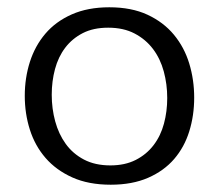

<svg xmlns="http://www.w3.org/2000/svg" viewBox="-20 -495 601 527"><path d="M280 -475Q341 -475 385 -454.5Q429 -434 457.5 -399.5Q486 -365 499.5 -320.5Q513 -276 513 -227Q513 -178 499.5 -134.5Q486 -91 458 -58.5Q430 -26 386.5 -7Q343 12 284 12Q223 12 178.5 -8Q134 -28 105 -61.5Q76 -95 62 -139Q48 -183 48 -232Q48 -281 62 -325Q76 -369 104.5 -402.5Q133 -436 177 -455.5Q221 -475 280 -475ZM283 -41Q323 -41 352.5 -56Q382 -71 401.5 -96.5Q421 -122 430 -155.5Q439 -189 439 -226Q439 -264 429.5 -299Q420 -334 400 -360.5Q380 -387 349.5 -403Q319 -419 277 -419Q236 -419 207 -404Q178 -389 159 -364Q140 -339 131 -305.5Q122 -272 122 -235Q122 -197 131.5 -162Q141 -127 160.5 -100Q180 -73 210.5 -57Q241 -41 283 -41Z"/></svg>

Font: Quattrocento Sans
Style: Regular
Weight: 400
Designer: Pablo Impallari
Foundry: Pablo Impallari, Igino Marini, Brenda Gallo
Version: Version 2.000